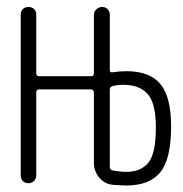

<svg xmlns="http://www.w3.org/2000/svg" viewBox="-20 -540 540 566"><path d="M303.7 -275.4V-47.9Q303.7 -39.1 313.5 -37.1Q339.8 -33.2 350.6 -33.2Q395.5 -33.2 417.5 -60.5Q439.5 -87.9 439.5 -164.1Q439.5 -236.3 415 -263.2Q390.6 -290 344.7 -290Q325.2 -290 311.5 -286.1Q303.7 -284.2 303.7 -275.4ZM41 -23.4V-497.1Q41 -506.8 47.4 -513.2Q53.7 -519.5 64 -519.5Q74.2 -519.5 80.6 -513.2Q86.9 -506.8 86.9 -497.1V-324.2Q86.9 -315.4 94.7 -315.4H249Q256.8 -315.4 256.8 -324.2V-496.1Q256.8 -505.9 264.2 -512.7Q271.5 -519.5 281.2 -519.5Q291 -519.5 297.4 -512.7Q303.7 -505.9 303.7 -496.1V-333Q303.7 -325.2 313.5 -327.1Q332 -330.1 353.5 -330.1Q420.9 -330.1 452.6 -292.5Q484.4 -254.9 484.4 -167Q484.4 -71.3 452.6 -32.2Q420.9 6.8 352.5 6.8Q340.8 6.8 313.5 4.9Q289.1 2.9 272.9 -16.1Q256.8 -35.2 256.8 -59.6V-266.6Q256.8 -275.4 249 -276.4H94.7Q86.9 -276.4 86.9 -266.6V-23.4Q86.9 -13.7 80.6 -6.8Q74.2 0 64 0Q53.7 0 47.4 -6.3Q41 -12.7 41 -23.4Z"/></svg>

Font: Rounded-X Mgen+ 1mn light
Style: Regular
Weight: 200
Designer: [Source Han Sans]
Ryoko NISHIZUKA  (kana & ideographs); Paul D. Hunt (Latin, Greek & Cyrillic); Wenlong ZHANG  (bopomofo
Version: Version 1.059.20150602